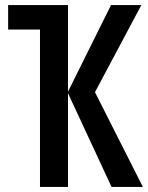

<svg xmlns="http://www.w3.org/2000/svg" viewBox="-20 -734 581 754"><path d="M535 -714H416L247 -374V-714H12V-618H137V0H247V-368L418 0H541L353 -372Z"/></svg>

Font: Noto Sans Display Condensed Medium
Style: Regular
Weight: 500
Width: 3
Designer: Monotype Design Team
Foundry: Monotype Imaging Inc.
Version: Version 1.900